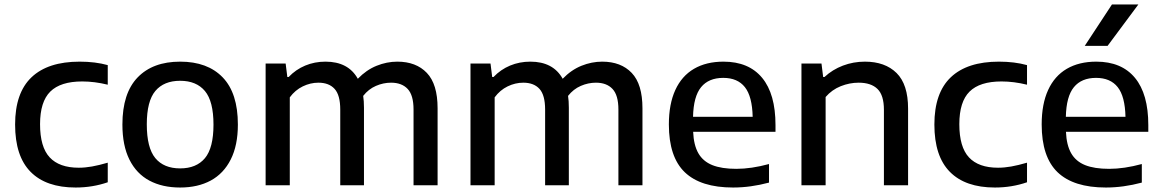

<svg xmlns="http://www.w3.org/2000/svg" viewBox="-20 -828 5191 858"><path d="M47.5 -271.5Q47.5 -413 121 -482.8Q194.5 -552.5 336 -552.5Q406 -552.5 461.5 -537V-449.5Q402.5 -464 347.5 -464Q250.5 -464 204.8 -418.8Q159 -373.5 159 -273Q159 -171 202 -124.8Q245 -78.5 332 -78.5Q360.5 -78.5 391.2 -84Q422 -89.5 461.5 -101V-13.5Q393.5 10 318 10Q186 10 116.8 -60Q47.5 -130 47.5 -271.5Z M527 -271.5Q527 -411.5 595 -482Q663 -552.5 785 -552.5Q907.5 -552.5 975.2 -482.2Q1043 -412 1043 -271.5Q1043 -178.5 1011.2 -115.5Q979.5 -52.5 921.8 -21.2Q864 10 785 10Q705.5 10 647.8 -20.8Q590 -51.5 558.5 -114.5Q527 -177.5 527 -271.5ZM934 -271Q934 -375.5 895.8 -421.2Q857.5 -467 785 -467Q712.5 -467 674.2 -421.5Q636 -376 636 -272.5Q636 -167.5 674 -121.5Q712 -75.5 785 -75.5Q857.5 -75.5 895.8 -121.2Q934 -167 934 -271Z M1935.5 -344V0H1828V-338.5Q1828 -402.5 1801.8 -430.5Q1775.5 -458.5 1727.5 -458.5Q1693 -458.5 1660 -444.2Q1627 -430 1603 -399.5Q1606.5 -377 1606.5 -346.5V0H1500.5V-338.5Q1500.5 -403 1475.2 -430.8Q1450 -458.5 1403 -458.5Q1367 -458.5 1333 -442Q1299 -425.5 1275 -393V0H1167V-544H1256.5L1264 -484H1270Q1302 -517.5 1344 -535Q1386 -552.5 1434.5 -552.5Q1536.5 -552.5 1579 -476Q1617 -515.5 1662.8 -534Q1708.5 -552.5 1755.5 -552.5Q1839.5 -552.5 1887.5 -502.2Q1935.5 -452 1935.5 -344Z M2851 -344V0H2743.5V-338.5Q2743.5 -402.5 2717.2 -430.5Q2691 -458.5 2643 -458.5Q2608.5 -458.5 2575.5 -444.2Q2542.5 -430 2518.5 -399.5Q2522 -377 2522 -346.5V0H2416V-338.5Q2416 -403 2390.8 -430.8Q2365.5 -458.5 2318.5 -458.5Q2282.5 -458.5 2248.5 -442Q2214.5 -425.5 2190.5 -393V0H2082.5V-544H2172L2179.5 -484H2185.5Q2217.5 -517.5 2259.5 -535Q2301.5 -552.5 2350 -552.5Q2452 -552.5 2494.5 -476Q2532.5 -515.5 2578.2 -534Q2624 -552.5 2671 -552.5Q2755 -552.5 2803 -502.2Q2851 -452 2851 -344Z M3445.5 -239H3077.5Q3080 -179.5 3100.8 -143.2Q3121.5 -107 3163 -90.2Q3204.5 -73.5 3270.5 -73.5Q3337.5 -73.5 3416.5 -95V-12Q3334 10 3256 10Q3111.5 10 3040.2 -58.2Q2969 -126.5 2969 -272Q2969 -363 2997.8 -425.8Q3026.5 -488.5 3081.2 -520.5Q3136 -552.5 3213 -552.5Q3326 -552.5 3385.8 -480.2Q3445.5 -408 3445.5 -269ZM3077 -306H3343.5Q3341.5 -397 3308.8 -438.5Q3276 -480 3212 -480Q3147 -480 3113 -438.5Q3079 -397 3077 -306Z M3561.5 -544H3651L3658.5 -484H3664.5Q3700 -517 3746.8 -534.8Q3793.5 -552.5 3845 -552.5Q3935 -552.5 3986.5 -501.8Q4038 -451 4038 -342.5V0H3930V-337.5Q3930 -402.5 3901.2 -430.5Q3872.5 -458.5 3817 -458.5Q3776.5 -458.5 3737 -442.8Q3697.5 -427 3669.5 -394.5V0H3561.5Z M4155.5 -271.5Q4155.5 -413 4229 -482.8Q4302.5 -552.5 4444 -552.5Q4514 -552.5 4569.5 -537V-449.5Q4510.5 -464 4455.5 -464Q4358.5 -464 4312.8 -418.8Q4267 -373.5 4267 -273Q4267 -171 4310 -124.8Q4353 -78.5 4440 -78.5Q4468.5 -78.5 4499.2 -84Q4530 -89.5 4569.5 -101V-13.5Q4501.5 10 4426 10Q4294 10 4224.8 -60Q4155.5 -130 4155.5 -271.5Z M5111.5 -239H4743.5Q4746 -179.5 4766.8 -143.2Q4787.5 -107 4829 -90.2Q4870.5 -73.5 4936.5 -73.5Q5003.5 -73.5 5082.5 -95V-12Q5000 10 4922 10Q4777.5 10 4706.2 -58.2Q4635 -126.5 4635 -272Q4635 -363 4663.8 -425.8Q4692.5 -488.5 4747.2 -520.5Q4802 -552.5 4879 -552.5Q4992 -552.5 5051.8 -480.2Q5111.5 -408 5111.5 -269ZM4743 -306H5009.5Q5007.5 -397 4974.8 -438.5Q4942 -480 4878 -480Q4813 -480 4779 -438.5Q4745 -397 4743 -306ZM4827.5 -623 4949 -808H5067L4929.5 -623Z"/></svg>

Font: Encode Sans Semi Expanded Medium
Style: Regular
Weight: 500
Width: 6
Designer: Multiple Designers
Foundry: Impallari Type
Version: Version 2.000